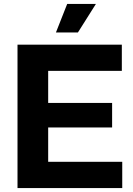

<svg xmlns="http://www.w3.org/2000/svg" viewBox="-20 -956 676 976"><path d="M69 0V-729H599.3V-595.9H191.7L224.9 -629V-100.3L191.7 -133.4H601.4V0ZM191.7 -308V-432.7H549.9V-308ZM264.3 -790.9 321.6 -936.1H467.6L376 -790.9Z"/></svg>

Font: Mona Sans ExtraLight
Style: Regular
Weight: 200
Designer: Deni Anggara
Foundry: GitHub
Version: Version 2.000